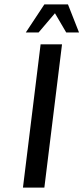

<svg xmlns="http://www.w3.org/2000/svg" viewBox="-20 -850 378 870"><path d="M181 0 261 -649H164L84 0ZM97 -703H155L229 -790L280 -703H338L288 -830H181Z"/></svg>

Font: Gamestation Text
Style: Italic
Weight: 400
Designer: Jonas Hecksher
Foundry: Jonas Hecksher, Playtypeª, e-types AS
Version: Version 1.003